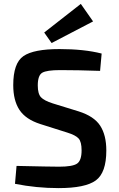

<svg xmlns="http://www.w3.org/2000/svg" viewBox="-20 -954 610 986"><path d="M395 -934 458 -844 245 -733 207 -787ZM285 -702Q412 -702 502 -679L494 -590Q380 -594 289 -594Q220 -594 197 -580.5Q174 -567 174 -515Q174 -472 190.5 -454.5Q207 -437 251 -423L384 -382Q463 -357 494.5 -308.5Q526 -260 526 -181Q526 -67 472 -27.5Q418 12 281 12Q167 12 57 -10L65 -102Q240 -98 284 -98Q353 -98 376 -114Q399 -130 399 -182Q399 -226 383.5 -243Q368 -260 326 -273L187 -317Q112 -341 80 -389.5Q48 -438 48 -517Q48 -630 100.5 -666Q153 -702 285 -702Z"/></svg>

Font: Exo 2 Semi Bold
Style: Regular
Weight: 600
Designer: Natanael Gama
Version: Version 1.001;PS 001.001;hotconv 1.0.88;makeotf.lib2.5.64775